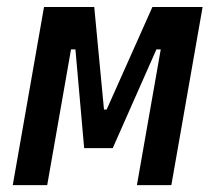

<svg xmlns="http://www.w3.org/2000/svg" viewBox="-20 -538 626 558"><path d="M249.5 -107.4 284.2 -219.7H290L422.9 -517.6H484.4L462.9 -394.5H434.6L307.6 -107.4ZM17.1 0 107.9 -517.6H208L117.2 0ZM224.6 -107.4 199.2 -394.5H170.9L192.4 -517.6H253.9L282.2 -219.7H286.1L275.9 -107.4ZM377.9 0 468.8 -517.6H568.8L478 0Z"/></svg>

Font: Cascadia Code
Style: Italic
Weight: 400
Italic angle: -10°
Designer: Aaron Bell
Foundry: Saja Typeworks
Version: Version 2407.024